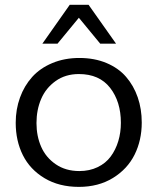

<svg xmlns="http://www.w3.org/2000/svg" viewBox="-20 -749 644 781"><path d="M302.7 -513.2Q364.3 -513.2 413.1 -492.7Q461.9 -472.2 492.9 -436.3Q523.9 -400.4 540.3 -353Q556.6 -305.7 556.6 -250.5Q556.6 -178.7 527.6 -120.1Q498.5 -61.5 439.5 -25.1Q380.4 11.2 300.8 11.2Q220.2 11.2 161.1 -24.2Q102.1 -59.6 73 -117.9Q43.9 -176.3 43.9 -249.5Q43.9 -304.2 61.3 -352.1Q78.6 -399.9 110.8 -435.8Q143.1 -471.7 192.6 -492.4Q242.2 -513.2 302.7 -513.2ZM471.7 -249.5Q471.7 -335.4 428 -391.6Q384.3 -447.8 300.8 -447.8Q246.1 -447.8 206.3 -419.4Q166.5 -391.1 147.5 -346.7Q128.4 -302.2 128.4 -248.5Q128.4 -195.3 147.5 -151.9Q166.5 -108.4 206.8 -80.8Q247.1 -53.2 302.7 -53.2Q344.2 -53.2 377.2 -69.1Q410.2 -85 430.4 -112.5Q450.7 -140.1 461.2 -175Q471.7 -210 471.7 -249.5ZM213.9 -571.3H152.3L263.7 -729.5H340.3L452.1 -571.3H387.7L300.8 -676.8Z"/></svg>

Font: RGR Online_21
Style: Regular
Weight: 400
Italic angle: -12°
Designer: vernon adams
Foundry: vernon adams
Version: Version 1.000